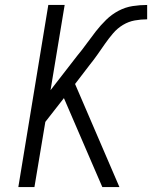

<svg xmlns="http://www.w3.org/2000/svg" viewBox="-20 -755 640 775"><path d="M54 0 175 -735H241L184 -391L291 -529Q311 -553 329 -578Q347 -603 366.5 -628Q386 -653 408.5 -675Q431 -697 458.5 -711.5Q486 -726 515.5 -730.5Q545 -735 574 -735V-677Q549 -677 524 -672.5Q499 -668 476.5 -654.5Q454 -641 436.5 -620.5Q419 -600 404 -578.5Q389 -557 374 -535.5Q359 -514 342 -493L283 -416L462 0H393L351 -97L238 -359L163 -263L119 0Z"/></svg>

Font: Iosevka SS04 Light Extended
Style: Italic
Weight: 300
Width: 7
Italic angle: -9°
Monospace: yes
Designer: Belleve Invis
Foundry: Belleve Invis
Version: Version 19.0.0; ttfautohint (v1.8.4)